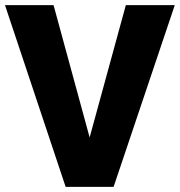

<svg xmlns="http://www.w3.org/2000/svg" viewBox="-21 -731 704 751"><path d="M329.6 -193.4 471.2 -710.9H662.6L423.3 0H235.8L-1.5 -710.9H188.5Z"/></svg>

Font: Vazir Black UI
Style: Black-UI
Weight: 900
Designer: Saber Rastikerdar
Foundry: Saber Rastikerdar
Version: Version 30.1.0